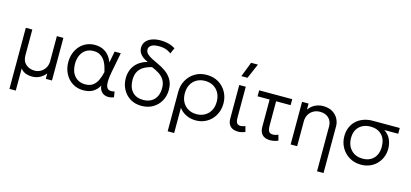

<svg xmlns="http://www.w3.org/2000/svg" viewBox="-75 -1327 4516 2110"><g transform="rotate(15 2183.0 -272.0)"><path d="M82 210V-485H156V-192Q156 -124.5 196.5 -89.8Q237 -55 296.5 -55Q333 -55 364.8 -73.2Q396.5 -91.5 416 -124.5Q435.5 -157.5 435.5 -201V-485H509.5V0H439.5V-61.5Q407.5 -22.5 368.8 -3.8Q330 15 286 15Q245 15 210.5 1.8Q176 -11.5 154 -42.5V210Z M868.5 15Q797 15 743.5 -19.5Q690 -54 660 -112.5Q630 -171 630 -242.5Q630 -296 647 -343Q664 -390 695.2 -425.2Q726.5 -460.5 769.8 -480.2Q813 -500 865.5 -500Q920 -500 960 -480.5Q1000 -461 1026.5 -428Q1053 -395 1067.5 -355L1092.5 -485H1162.5L1119 -260Q1106 -193.5 1105.5 -150.8Q1105 -108 1116 -85.8Q1127 -63.5 1149.8 -58Q1172.5 -52.5 1205.5 -61L1215.5 2.5Q1170.5 19 1133.5 13Q1096.5 7 1073.8 -18.8Q1051 -44.5 1047.5 -86.5Q1021 -37.5 977.5 -11.2Q934 15 868.5 15ZM872.5 -53.5Q926 -53.5 959.2 -78.5Q992.5 -103.5 1011.8 -145.5Q1031 -187.5 1042.5 -238.5Q1038.5 -254 1032.2 -278Q1026 -302 1014.8 -328.8Q1003.5 -355.5 984.8 -378.8Q966 -402 937.8 -416.8Q909.5 -431.5 869 -431.5Q819.5 -431.5 783.2 -408.5Q747 -385.5 726.8 -343Q706.5 -300.5 706.5 -242.5Q706.5 -155.5 751.5 -104.5Q796.5 -53.5 872.5 -53.5Z M1530 15Q1454.5 15 1400 -19.2Q1345.5 -53.5 1315.8 -110.2Q1286 -167 1286 -235.5Q1286 -289.5 1306 -336.2Q1326 -383 1367.5 -417.5Q1409 -452 1473.5 -469.5Q1441 -483 1415.8 -501.5Q1390.5 -520 1376 -545.2Q1361.5 -570.5 1361.5 -602.5Q1361.5 -642 1384.2 -671.8Q1407 -701.5 1449.8 -718.2Q1492.5 -735 1553.5 -735Q1595.5 -735 1636.5 -725Q1677.5 -715 1718.5 -691L1688.5 -624Q1655 -649.5 1621.5 -659Q1588 -668.5 1554.5 -668.5Q1490.5 -668.5 1462.8 -649.8Q1435 -631 1435 -602Q1435 -574 1456.5 -552.8Q1478 -531.5 1512 -514Q1546 -496.5 1584.5 -479.5Q1633 -457.5 1677 -426.5Q1721 -395.5 1749 -348.5Q1777 -301.5 1777 -231Q1777 -163 1746 -107Q1715 -51 1659.5 -18Q1604 15 1530 15ZM1531 -53Q1583 -53 1621 -74.2Q1659 -95.5 1679.8 -135.5Q1700.5 -175.5 1700.5 -231.5Q1700.5 -288.5 1676.8 -325.5Q1653 -362.5 1615 -386Q1577 -409.5 1534.5 -426.5Q1482.5 -414.5 1444 -392Q1405.5 -369.5 1384 -331.8Q1362.5 -294 1362.5 -236Q1362.5 -152 1406.8 -102.5Q1451 -53 1531 -53Z M1882 210V-241Q1882 -312 1914.8 -371Q1947.5 -430 2005.2 -465Q2063 -500 2137.5 -500Q2215.5 -500 2273.5 -465.2Q2331.5 -430.5 2363.5 -372Q2395.5 -313.5 2395.5 -242.5Q2395.5 -189.5 2377.5 -142.8Q2359.5 -96 2326.2 -60.5Q2293 -25 2247.2 -5Q2201.5 15 2147 15Q2087 15 2035.8 -10.2Q1984.5 -35.5 1956 -77.5V210ZM2137.5 -53.5Q2190.5 -53.5 2231.5 -76.8Q2272.5 -100 2295.8 -142.2Q2319 -184.5 2319 -242.5Q2319 -300.5 2295.5 -343Q2272 -385.5 2231.2 -408.5Q2190.5 -431.5 2137.5 -431.5Q2084.5 -431.5 2043.5 -408.5Q2002.5 -385.5 1979.2 -343Q1956 -300.5 1956 -242.5Q1956 -184.5 1979.2 -142.2Q2002.5 -100 2043.5 -76.8Q2084.5 -53.5 2137.5 -53.5Z M2628.5 14Q2594.5 14 2567.8 1.8Q2541 -10.5 2525.8 -36.5Q2510.5 -62.5 2510.5 -103V-485H2584.5V-138.5Q2584.5 -91 2597.2 -72.5Q2610 -54 2642 -54Q2653 -54 2666 -57.5Q2679 -61 2692.5 -66.5L2709.5 -3Q2689.5 4.5 2668.5 9.2Q2647.5 14 2628.5 14ZM2507.5 -585 2573 -754.5H2650.5L2577.5 -585Z M2992 14Q2958 14 2931.2 1.5Q2904.5 -11 2889.2 -37.8Q2874 -64.5 2874 -108V-417H2737V-485H3113V-417H2948V-146.5Q2948 -93.5 2961.5 -74Q2975 -54.5 3006.5 -54.5Q3022 -54.5 3036.8 -58Q3051.5 -61.5 3067.5 -68.5L3084.5 -5.5Q3062.5 4 3038.5 9Q3014.5 14 2992 14Z M3581.5 210V-301.5Q3581.5 -359 3544.8 -394.8Q3508 -430.5 3445 -430.5Q3404 -430.5 3371 -412Q3338 -393.5 3318.5 -360.2Q3299 -327 3299 -283V0H3225V-485H3299V-416Q3331.5 -461 3374.2 -480.5Q3417 -500 3461.5 -500Q3526.5 -500 3569.8 -473.8Q3613 -447.5 3634.2 -406.8Q3655.5 -366 3655.5 -324V210Z M4026.5 15Q3952.5 15 3894.8 -19.5Q3837 -54 3804 -112.2Q3771 -170.5 3771 -241.5Q3771 -295 3789.5 -340Q3808 -385 3842.2 -417.2Q3876.5 -449.5 3924 -467.2Q3971.5 -485 4029 -485H4336.5V-419.5H4178Q4228.5 -387.5 4251 -337.2Q4273.5 -287 4273.5 -232Q4273.5 -180 4255.5 -135.2Q4237.5 -90.5 4204.8 -56.8Q4172 -23 4126.8 -4Q4081.5 15 4026.5 15ZM4028 -53.5Q4079.5 -53.5 4118 -75Q4156.5 -96.5 4177.8 -137Q4199 -177.5 4199 -235Q4199 -321.5 4151 -369.2Q4103 -417 4024 -417Q3974 -417 3934.2 -397.2Q3894.5 -377.5 3871 -338.5Q3847.5 -299.5 3847.5 -242Q3847.5 -156 3897.8 -104.8Q3948 -53.5 4028 -53.5Z"/></g></svg>

Font: Geologica Cursive ExtraLight
Style: Regular
Weight: 250
Designer: Sindre Bremnes, Frode Helland
Foundry: Monokrom Skriftforlag AS
Version: Version 1.010;gftools[0.9.28]